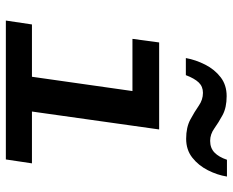

<svg xmlns="http://www.w3.org/2000/svg" viewBox="-88 -688 777 640"><g transform="rotate(90 300.0 -368.5)"><path d="M224 0 284 -422H110L122 -511H412L340 0ZM49 0 62 -87H525L512 0ZM174 -600Q180 -633 196 -664.5Q212 -696 238 -716Q264 -736 301 -736Q339 -736 364 -722.5Q389 -709 408.5 -695Q428 -681 450 -681Q474 -681 489 -695.5Q504 -710 513 -737H569Q564 -705 548 -673.5Q532 -642 506 -621.5Q480 -601 443 -601Q405 -601 379 -615Q353 -629 333 -643Q313 -657 290 -657Q269 -657 255.5 -643Q242 -629 231 -600Z"/></g></svg>

Font: Chivo Mono Medium Medium
Style: Italic
Weight: 500
Italic angle: -8.05°
Monospace: yes
Version: Version 1.008